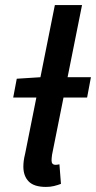

<svg xmlns="http://www.w3.org/2000/svg" viewBox="-20 -726 378 756"><path d="M32 -342 46 -416 140 -422H338L323 -342ZM161 10Q114 10 93 -11.5Q72 -33 72 -70Q72 -81 73.5 -93Q75 -105 79 -121L196 -706H303L185 -117Q184 -109 183.5 -104Q183 -99 183 -94Q183 -77 199 -77Q202 -77 205 -77.5Q208 -78 214 -79L220 -2Q207 3 192.5 6.5Q178 10 161 10Z"/></svg>

Font: Source Sans 3 ExtraLight SemiBold
Style: Italic
Weight: 600
Italic angle: -11°
Version: Version 3.052;hotconv 1.1.0;makeotfexe 2.6.0